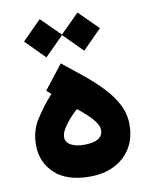

<svg xmlns="http://www.w3.org/2000/svg" viewBox="-81 -767 652 826"><g transform="rotate(-10 245.5 -354.5)"><path d="M143.1 -381.3 123.5 -398.4 205.6 -503.4Q249.5 -468.8 293 -433.6Q336.4 -398.4 372.3 -360.8Q408.2 -323.2 429.7 -281.7Q451.2 -240.2 451.2 -193.4Q451.2 -133.8 424.8 -90.8Q398.4 -47.9 352.1 -24.9Q305.7 -2 245.6 -2Q144.5 -2 92 -51.5Q39.6 -101.1 39.6 -175.8Q39.6 -236.8 69.6 -284.4Q99.6 -332 143.1 -381.3ZM326.7 -192.4Q326.7 -208 312.7 -227.3Q298.8 -246.6 278.6 -265.1Q258.3 -283.7 239.7 -297.9Q222.7 -282.7 205.3 -263.2Q188 -243.7 176.3 -224.1Q164.6 -204.6 164.6 -188.5Q164.6 -166 186.3 -153.6Q208 -141.1 245.1 -141.1Q326.7 -141.1 326.7 -192.4ZM149.4 -706.5 232.4 -624.5 314.5 -706.5 397.9 -623.5 314.5 -539.6 232.4 -622.6 149.4 -539.6 66.4 -623.5Z"/></g></svg>

Font: Vazirmatn FD NL ExtraBold
Style: Regular
Weight: 800
Designer: Saber Rastikerdar
Foundry: Saber Rastikerdar
Version: Version 33.003